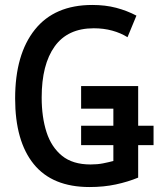

<svg xmlns="http://www.w3.org/2000/svg" viewBox="-20 -744 640 774"><path d="M341 10Q191 10 116 -82.5Q41 -175 41 -347Q41 -525 120.5 -624.5Q200 -724 352 -724Q405 -724 448.5 -712.5Q492 -701 530 -681L494 -594Q467 -611 432.5 -620.5Q398 -630 358 -630Q253 -630 200.5 -557Q148 -484 148 -351Q148 -272 167.5 -211.5Q187 -151 230 -116Q273 -81 345 -81Q373 -81 395.5 -85.5Q418 -90 437 -95V-159H307V-237H437V-306H307V-397H537V-237H599V-159H537V-28Q496 -11 447 -0.5Q398 10 341 10Z"/></svg>

Font: Noto Sans Mono Medium
Style: Regular
Weight: 500
Designer: Monotype Design Team
Foundry: Monotype Imaging Inc.
Version: Version 2.014